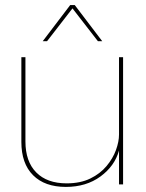

<svg xmlns="http://www.w3.org/2000/svg" viewBox="-20 -725 574 755"><path d="M239 10Q156 10 110 -36Q64 -82 64 -167V-500H80V-169Q80 -90 122.5 -47Q165 -4 242 -4Q296 -4 335 -23Q374 -42 399 -72Q424 -102 436 -135Q448 -168 448 -196V-500H464V0H448V-133Q431 -72 375 -31Q319 10 239 10ZM382 -563H365L265 -692L165 -563H148L256 -705H274Z"/></svg>

Font: Prodigy Sans Thin
Style: Regular
Weight: 100
Designer: Wei Huang
Foundry: Wei Huang
Version: Version 1.003; ttfautohint (v1.8.3)